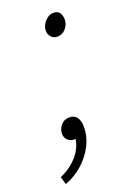

<svg xmlns="http://www.w3.org/2000/svg" viewBox="-156 -508 491 709"><g transform="rotate(-20 90.0 -154.0)"><path d="M133 -371Q118 -371 109 -381.5Q100 -392 100 -406Q100 -419 107 -431Q114 -443 125 -451Q136 -459 149 -459Q165 -459 172.5 -448.5Q180 -438 180 -422Q180 -409 174 -397.5Q168 -386 157.5 -378.5Q147 -371 133 -371ZM-24 151 -33 121Q8 103 35 72.5Q62 42 67 5V-56L92 -6Q87 1 78 4Q69 7 62 7Q46 7 36 -3Q26 -13 26 -28Q26 -46 38.5 -61Q51 -76 72 -76Q91 -76 101 -62.5Q111 -49 111 -27Q111 13 93 48Q75 83 44.5 110Q14 137 -24 151Z"/></g></svg>

Font: Source Sans 3 ExtraLight Light
Style: Italic
Weight: 300
Italic angle: -11°
Version: Version 3.052;hotconv 1.1.0;makeotfexe 2.6.0